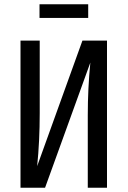

<svg xmlns="http://www.w3.org/2000/svg" viewBox="-20 -879 597 899"><path d="M481 0H391V-339Q391 -464 403 -586L191 0H76V-689H166V-349Q166 -219 154 -101L366 -689H481ZM393 -795H165V-859H393Z"/></svg>

Font: Fira Sans Extra Condensed
Style: Regular
Weight: 400
Width: 1
Designer: Carrois Corporate & Edenspiekermann AG
Foundry: Carrois Corporate GbR & Edenspiekermann AG
Version: Version 4.203